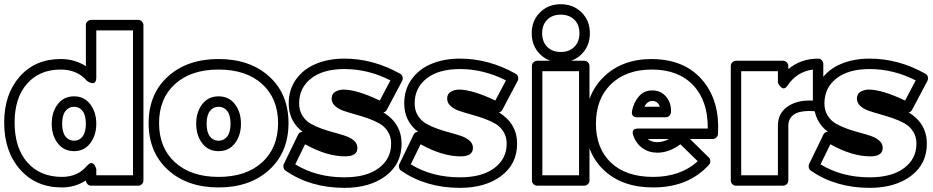

<svg xmlns="http://www.w3.org/2000/svg" viewBox="-40 -862 4458 917"><path d="M-20 -276.9Q-20 -412.1 54 -496.1Q127.9 -580.1 250 -580.1Q316.9 -580.1 370.1 -545.9V-742.2Q370.1 -752.9 377.9 -760Q385.7 -767.1 395 -767.1H620.1Q630.9 -767.1 637.9 -759.3Q645 -751.5 645 -742.2V0Q645 10.7 637.2 17.8Q629.4 24.9 620.1 24.9H395Q384.8 24.9 377.9 17.6Q371.1 10.3 370.1 0Q318.4 33.2 255.9 33.2Q131.3 33.2 55.7 -52.7Q-20 -138.7 -20 -276.9ZM29.8 -276.9Q29.8 -155.3 90.8 -86.2Q151.9 -17.1 255.9 -17.1Q331.5 -17.1 376 -70.8Q390.6 -86.4 400.4 -82.8Q410.2 -79.1 415 -67.4L419.9 -55.2V-24.9H595.2V-716.8H419.9V-491.2Q419.9 -478 415.3 -471.4Q410.6 -464.8 404.3 -464.8Q397.9 -464.8 391.6 -467Q385.3 -469.2 380.9 -472.2L376 -475.1Q329.6 -529.8 250 -529.8Q148.9 -529.8 89.4 -462.4Q29.8 -395 29.8 -276.9ZM314 -401.9Q362.3 -401.9 391.1 -364Q419.9 -326.2 419.9 -271Q419.9 -215.8 391.1 -178Q362.3 -140.1 314 -140.1Q264.6 -140.1 235.8 -177.7Q207 -215.3 207 -271Q207 -326.7 235.8 -364.3Q264.6 -401.9 314 -401.9ZM314 -189.9Q338.9 -189.9 354.5 -210.2Q370.1 -230.5 370.1 -271Q370.1 -311.5 354.5 -331.8Q338.9 -352.1 314 -352.1Q288.6 -352.1 272.7 -331.8Q256.8 -311.5 256.8 -271Q256.8 -230.5 272.7 -210.2Q288.6 -189.9 314 -189.9Z M762 -50.8Q669.9 -134.8 669.9 -273.9Q669.9 -413.1 762 -496.6Q854 -580.1 1003.9 -580.1Q1153.8 -580.1 1245.8 -496.6Q1337.9 -413.1 1337.9 -273.9Q1337.9 -134.8 1245.8 -50.8Q1153.8 33.2 1003.9 33.2Q854 33.2 762 -50.8ZM795.9 -460.7Q719.7 -391.6 719.7 -273.9Q719.7 -156.2 795.9 -86.7Q872.1 -17.1 1003.9 -17.1Q1135.7 -17.1 1211.9 -86.7Q1288.1 -156.2 1288.1 -273.9Q1288.1 -391.6 1211.9 -460.7Q1135.7 -529.8 1003.9 -529.8Q872.1 -529.8 795.9 -460.7ZM925.8 -177.7Q897 -215.3 897 -271Q897 -326.7 925.8 -364.3Q954.6 -401.9 1003.9 -401.9Q1053.2 -401.9 1082 -364.3Q1110.8 -326.7 1110.8 -271Q1110.8 -215.3 1082 -177.7Q1053.2 -140.1 1003.9 -140.1Q954.6 -140.1 925.8 -177.7ZM962.6 -331.8Q946.8 -311.5 946.8 -271Q946.8 -230.5 962.6 -210.2Q978.5 -189.9 1003.9 -189.9Q1029.3 -189.9 1045.2 -210.2Q1061 -230.5 1061 -271Q1061 -311.5 1045.2 -331.8Q1029.3 -352.1 1003.9 -352.1Q978.5 -352.1 962.6 -331.8Z M1315.9 -79.1 1383.8 -219.2Q1389.2 -231 1404.8 -232.9Q1338.9 -283.2 1338.9 -368.2Q1338.9 -433.1 1373.3 -482.2Q1407.7 -531.2 1467.8 -556.6Q1527.8 -582 1605 -582Q1742.7 -582 1871.1 -509.8Q1879.9 -504.9 1882.6 -495.1Q1885.3 -485.4 1880.9 -476.1L1807.1 -336.9Q1801.8 -327.1 1791 -325.2Q1877.9 -272 1877.9 -175.8Q1877.9 -78.6 1802 -21.7Q1726.1 35.2 1605 35.2Q1442.9 35.2 1323.7 -46.9Q1316.4 -51.8 1314.2 -61.3Q1312 -70.8 1315.9 -79.1ZM1370.1 -77.1Q1471.2 -15.1 1605 -15.1Q1710.4 -15.1 1769.3 -59.3Q1828.1 -103.5 1828.1 -175.8Q1828.1 -209 1812.5 -233.6Q1796.9 -258.3 1771.7 -272.5Q1746.6 -286.6 1716.3 -297.1Q1686 -307.6 1655.8 -315.9Q1625.5 -324.2 1600.3 -333Q1575.2 -341.8 1559.6 -356.4Q1543.9 -371.1 1543.9 -391.1Q1543.9 -414.1 1561.8 -424.1Q1579.6 -434.1 1600.1 -434.1Q1664.1 -434.1 1773.9 -381.8L1824.7 -478Q1718.3 -532.2 1605 -532.2Q1502.9 -532.2 1445.8 -487.3Q1388.7 -442.4 1388.7 -368.2Q1388.7 -335 1404.1 -310.1Q1419.4 -285.2 1443.8 -271.2Q1468.3 -257.3 1498 -246.8Q1527.8 -236.3 1557.6 -228.5Q1587.4 -220.7 1611.8 -212.2Q1636.2 -203.6 1651.6 -189.5Q1667 -175.3 1667 -155.8Q1667 -115.2 1607.9 -115.2Q1521 -115.2 1417 -172.9Z M1867.7 -79.1 1935.5 -219.2Q1940.9 -231 1956.5 -232.9Q1890.6 -283.2 1890.6 -368.2Q1890.6 -433.1 1925 -482.2Q1959.5 -531.2 2019.5 -556.6Q2079.6 -582 2156.7 -582Q2294.4 -582 2422.9 -509.8Q2431.6 -504.9 2434.3 -495.1Q2437 -485.4 2432.6 -476.1L2358.9 -336.9Q2353.5 -327.1 2342.8 -325.2Q2429.7 -272 2429.7 -175.8Q2429.7 -78.6 2353.8 -21.7Q2277.8 35.2 2156.7 35.2Q1994.6 35.2 1875.5 -46.9Q1868.2 -51.8 1866 -61.3Q1863.8 -70.8 1867.7 -79.1ZM1921.9 -77.1Q2022.9 -15.1 2156.7 -15.1Q2262.2 -15.1 2321 -59.3Q2379.9 -103.5 2379.9 -175.8Q2379.9 -209 2364.3 -233.6Q2348.6 -258.3 2323.5 -272.5Q2298.3 -286.6 2268.1 -297.1Q2237.8 -307.6 2207.5 -315.9Q2177.2 -324.2 2152.1 -333Q2127 -341.8 2111.3 -356.4Q2095.7 -371.1 2095.7 -391.1Q2095.7 -414.1 2113.5 -424.1Q2131.3 -434.1 2151.9 -434.1Q2215.8 -434.1 2325.7 -381.8L2376.5 -478Q2270 -532.2 2156.7 -532.2Q2054.7 -532.2 1997.6 -487.3Q1940.4 -442.4 1940.4 -368.2Q1940.4 -335 1955.8 -310.1Q1971.2 -285.2 1995.6 -271.2Q2020 -257.3 2049.8 -246.8Q2079.6 -236.3 2109.4 -228.5Q2139.2 -220.7 2163.6 -212.2Q2188 -203.6 2203.4 -189.5Q2218.8 -175.3 2218.8 -155.8Q2218.8 -115.2 2159.7 -115.2Q2072.8 -115.2 1968.8 -172.9Z M2538.8 -603.5Q2499.5 -643.1 2499.5 -703.1Q2499.5 -763.2 2538.8 -802.5Q2578.1 -841.8 2638.2 -841.8Q2698.2 -841.8 2737.8 -802.5Q2777.3 -763.2 2777.3 -703.1Q2777.3 -643.1 2737.8 -603.5Q2698.2 -564 2638.2 -564Q2578.1 -564 2538.8 -603.5ZM2500.5 0V-546.9Q2500.5 -557.6 2508.3 -564.7Q2516.1 -571.8 2525.4 -571.8H2750.5Q2761.2 -571.8 2768.3 -564Q2775.4 -556.2 2775.4 -546.9V0Q2775.4 10.7 2767.6 17.8Q2759.8 24.9 2750.5 24.9H2525.4Q2514.6 24.9 2507.6 17.1Q2500.5 9.3 2500.5 0ZM2573.5 -767.8Q2549.3 -743.7 2549.3 -703.1Q2549.3 -662.6 2573.5 -638.2Q2597.7 -613.8 2638.2 -613.8Q2678.7 -613.8 2703.1 -638.2Q2727.5 -662.6 2727.5 -703.1Q2727.5 -743.7 2703.1 -767.8Q2678.7 -792 2638.2 -792Q2597.7 -792 2573.5 -767.8ZM2550.3 -24.9H2725.6V-522H2550.3Z M2756.3 -271Q2756.3 -410.6 2844 -495.4Q2931.6 -580.1 3073.2 -580.1Q3077.1 -580.1 3085.7 -579.6Q3094.2 -579.1 3098.1 -579.1Q3240.7 -570.8 3319.6 -473.4Q3398.4 -376 3389.2 -222.2Q3388.7 -211.9 3381.1 -205.1Q3373.5 -198.2 3364.3 -198.2H3255.4L3345.2 -109.9Q3352.5 -102.5 3352.5 -92.3Q3352.5 -82 3346.2 -75.2Q3248.5 33.2 3079.6 33.2Q2931.2 33.2 2843.8 -49.8Q2756.3 -132.8 2756.3 -271ZM2806.2 -271Q2806.2 -153.3 2877.9 -85.2Q2949.7 -17.1 3079.6 -17.1Q3209.5 -17.1 3292.5 -91.8L3209.5 -172.9Q3156.2 -132.8 3099.6 -132.8Q3059.1 -132.8 3028.6 -154.5Q2998 -176.3 2984.4 -214.8Q2981 -225.6 2981.9 -232.4Q2982.9 -239.3 2987.1 -242.4Q2991.2 -245.6 2996.1 -246.8Q3001 -248 3004.9 -248H3008.3H3340.3Q3341.8 -379.4 3271 -454.6Q3200.2 -529.8 3073.2 -529.8Q2950.2 -529.8 2878.2 -460Q2806.2 -390.1 2806.2 -271ZM2978.5 -332Q2986.8 -373.5 3011.5 -401.9Q3036.1 -430.2 3075.2 -430.2Q3116.7 -430.2 3142.1 -399.2Q3167.5 -368.2 3164.6 -325.2Q3163.6 -316.4 3156.5 -309.1Q3149.4 -301.8 3139.2 -301.8H3003.4Q2974.1 -301.8 2978.5 -332ZM3037.6 -352.1H3111.3Q3102.5 -379.9 3075.2 -379.9Q3051.3 -379.9 3037.6 -352.1ZM3053.2 -198.2Q3070.8 -183.1 3099.6 -183.1Q3126 -183.1 3155.3 -198.2Z M3450.2 0V-546.9Q3450.2 -557.6 3458 -564.7Q3465.8 -571.8 3475.1 -571.8H3700.2Q3710.9 -571.8 3718 -564Q3725.1 -556.2 3725.1 -546.9V-532.2Q3785.2 -582 3867.2 -582Q3877.9 -582 3885 -574.2Q3892.1 -566.4 3892.1 -557.1V-354Q3892.1 -343.8 3885.3 -335.4Q3878.4 -327.1 3863.3 -329.1Q3842.3 -332 3825.2 -332Q3774.4 -332 3749.8 -313.5Q3725.1 -294.9 3725.1 -261.2V0Q3725.1 10.7 3717.3 17.8Q3709.5 24.9 3700.2 24.9H3475.1Q3464.4 24.9 3457.3 17.1Q3450.2 9.3 3450.2 0ZM3500 -24.9H3675.3V-261.2Q3675.3 -318.4 3717.5 -350.1Q3759.8 -381.8 3825.2 -381.8H3842.3V-529.8Q3764.6 -519 3721.2 -453.1Q3714.4 -442.9 3707.3 -440.7Q3700.2 -438.5 3694.6 -442.4Q3689 -446.3 3684.6 -451.7Q3680.2 -457 3677.7 -461.9L3675.3 -466.8V-522H3500Z M3824.7 -79.1 3892.6 -219.2Q3897.9 -231 3913.6 -232.9Q3847.7 -283.2 3847.7 -368.2Q3847.7 -433.1 3882.1 -482.2Q3916.5 -531.2 3976.6 -556.6Q4036.6 -582 4113.8 -582Q4251.5 -582 4379.9 -509.8Q4388.7 -504.9 4391.4 -495.1Q4394 -485.4 4389.6 -476.1L4315.9 -336.9Q4310.5 -327.1 4299.8 -325.2Q4386.7 -272 4386.7 -175.8Q4386.7 -78.6 4310.8 -21.7Q4234.9 35.2 4113.8 35.2Q3951.7 35.2 3832.5 -46.9Q3825.2 -51.8 3823 -61.3Q3820.8 -70.8 3824.7 -79.1ZM3878.9 -77.1Q3980 -15.1 4113.8 -15.1Q4219.2 -15.1 4278.1 -59.3Q4336.9 -103.5 4336.9 -175.8Q4336.9 -209 4321.3 -233.6Q4305.7 -258.3 4280.5 -272.5Q4255.4 -286.6 4225.1 -297.1Q4194.8 -307.6 4164.6 -315.9Q4134.3 -324.2 4109.1 -333Q4084 -341.8 4068.4 -356.4Q4052.7 -371.1 4052.7 -391.1Q4052.7 -414.1 4070.6 -424.1Q4088.4 -434.1 4108.9 -434.1Q4172.9 -434.1 4282.7 -381.8L4333.5 -478Q4227.1 -532.2 4113.8 -532.2Q4011.7 -532.2 3954.6 -487.3Q3897.5 -442.4 3897.5 -368.2Q3897.5 -335 3912.8 -310.1Q3928.2 -285.2 3952.6 -271.2Q3977.1 -257.3 4006.8 -246.8Q4036.6 -236.3 4066.4 -228.5Q4096.2 -220.7 4120.6 -212.2Q4145 -203.6 4160.4 -189.5Q4175.8 -175.3 4175.8 -155.8Q4175.8 -115.2 4116.7 -115.2Q4029.8 -115.2 3925.8 -172.9Z"/></svg>

Font: Trueno Black Outline
Style: Regular
Weight: 900
Width: 6
Designer: Julieta Ulanovsky
Foundry: Julieta Ulanovsky
Version: Version 3.001b | FøM Fix